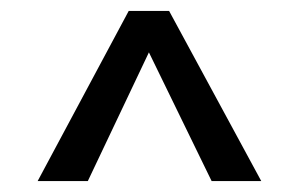

<svg xmlns="http://www.w3.org/2000/svg" viewBox="-20 -740 548 352"><path d="M459 -408H368L253 -644L141 -408H49L216 -720H290Z"/></svg>

Font: Mukta
Style: Bold
Weight: 700
Designer: Girish Dalvi and Yashodeep Gholap
Foundry: Ek Type
Version: Version 2.538;PS 1.002;hotconv 16.6.51;makeotf.lib2.5.65220;